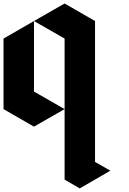

<svg xmlns="http://www.w3.org/2000/svg" viewBox="-20 -719 733 1090"><path d="M346.7 -99.6Q289.1 -132.8 172.9 -199.2Q172.9 -333 172.9 -599.6Q115.2 -566.4 0 -500Q0 -366.2 0 -99.6Q57.6 -66.4 172.9 0Q231.4 -33.2 346.7 -99.6ZM172.9 -599.6Q231.4 -632.8 346.7 -699.2Q404.3 -666 519.5 -599.6Q519.5 -333 519.5 200.2Q548.8 216.8 606.4 250Q547.9 284.2 432.6 350.6Q404.3 334 346.7 300.8Q346.7 34.2 346.7 -500Q289.1 -533.2 172.9 -599.6Z"/></svg>

Font: DreiFraktur
Style: Regular
Weight: 400
Designer: JayCobs
Version: Version 1.2